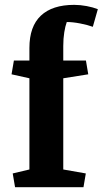

<svg xmlns="http://www.w3.org/2000/svg" viewBox="-20 -783 429 803"><path d="M103 -582.5Q103 -672.4 150.9 -717.5Q198.7 -762.7 290.5 -762.7Q315.4 -762.7 342.5 -757.6Q369.6 -752.4 389.2 -744.6L368.2 -670.9Q346.7 -678.7 315.7 -684.8Q284.7 -690.9 259.3 -690.9Q252.9 -673.8 248.8 -647.9Q244.6 -622.1 244.6 -590.3V-529.8H339.4L349.1 -472.2L244.6 -455.6V-74.2L338.9 -57.6L329.1 0H43L33.2 -57.6L103 -74.2V-455.6L28.3 -472.2L38.1 -529.8H103Z"/></svg>

Font: Noticia Text
Style: Bold
Weight: 700
Designer: JM Sole
Foundry: JM Sole
Version: Version 1.003